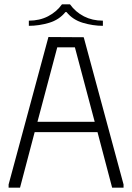

<svg xmlns="http://www.w3.org/2000/svg" viewBox="-20 -872 614 892"><path d="M20 0V-15L205 -700L369 -699L554 -15V0H501L433 -258H141L73 0ZM154 -306H420L328 -652H246ZM268 -852H305Q331 -816 370 -796Q409 -776 458 -776V-752Q412 -752 365 -766Q318 -780 289 -816H284Q255 -780 208 -766Q161 -752 114 -752V-776Q164 -776 203.5 -796.5Q243 -817 268 -852Z"/></svg>

Font: Phudu Light
Style: Regular
Weight: 300
Version: Version 1.005;gftools[0.9.23]